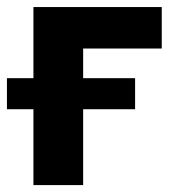

<svg xmlns="http://www.w3.org/2000/svg" viewBox="-46 -536 510 556"><path d="M422.4 -515.6V-395.5H194.8V0H50.8V-515.6ZM-25.9 -219.7V-309.6H345.2V-219.7Z"/></svg>

Font: Inter Display
Style: Bold
Weight: 700
Designer: Rasmus Andersson
Foundry: rsms
Version: Version 4.001;git-9221beed3